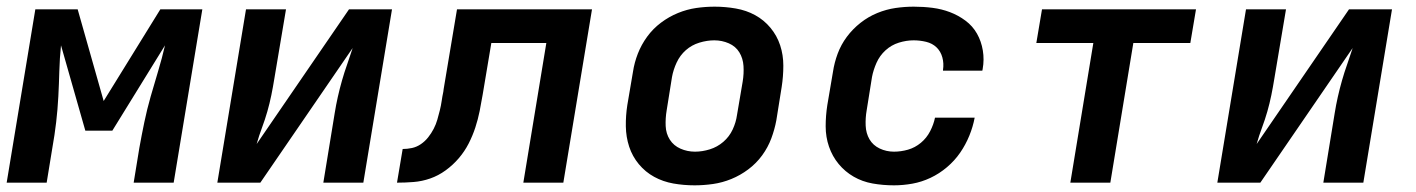

<svg xmlns="http://www.w3.org/2000/svg" viewBox="-27 -548 4247 576"><path d="M-7 0 79 -520H206L284 -245L454 -520H580L494 0H374L391 -104Q398 -143 406 -181.5Q414 -220 425 -258.5Q436 -297 447.5 -335Q459 -373 468 -412L310 -156H229L156 -412Q152 -373 151 -335Q150 -297 148 -258.5Q146 -220 141.5 -181.5Q137 -143 130 -104L113 0Z M625 0 711 -520H831L796 -312Q792 -287 787 -262.5Q782 -238 775 -213.5Q768 -189 759 -165Q750 -141 743 -116L1020 -520H1149L1063 0H943L977 -208Q981 -233 986.5 -257.5Q992 -282 999 -306.5Q1006 -331 1014.5 -355Q1023 -379 1031 -404L754 0Z M1164 0 1181 -101Q1195 -101 1209 -104Q1223 -107 1235.5 -115.5Q1248 -124 1257.5 -136Q1267 -148 1274 -161.5Q1281 -175 1285 -189Q1289 -203 1292.5 -217Q1296 -231 1298 -245Q1300 -259 1303 -273Q1303 -275 1303.5 -277Q1304 -279 1304 -281L1344 -520H1749L1663 0H1543L1612 -419H1447L1421 -264Q1417 -240 1412 -215Q1407 -190 1399 -165.5Q1391 -141 1379 -117.5Q1367 -94 1349.5 -73.5Q1332 -53 1310 -37Q1288 -21 1263.5 -12.5Q1239 -4 1214 -2Q1189 0 1164 0Z M2057 8Q2024 8 1993 2.5Q1962 -3 1935.5 -17.5Q1909 -32 1889.5 -55.5Q1870 -79 1860.5 -108Q1851 -137 1850.5 -169Q1850 -201 1855 -233L1872 -333Q1876 -360 1886.5 -387Q1897 -414 1914.5 -438Q1932 -462 1956 -480Q1980 -498 2007 -509Q2034 -520 2061.5 -524Q2089 -528 2117 -528Q2149 -528 2180.5 -522.5Q2212 -517 2238.5 -502.5Q2265 -488 2284.5 -464.5Q2304 -441 2313.5 -412Q2323 -383 2323 -351Q2323 -319 2318 -287L2302 -187Q2297 -160 2287 -133Q2277 -106 2259.5 -82Q2242 -58 2218 -40Q2194 -22 2167 -11Q2140 0 2112 4Q2084 8 2057 8ZM2058 -93Q2080 -93 2102.5 -100Q2125 -107 2143 -122.5Q2161 -138 2171 -159.5Q2181 -181 2184 -203L2201 -303Q2205 -327 2203.5 -350Q2202 -373 2191 -391Q2180 -409 2159.5 -418Q2139 -427 2116 -427Q2094 -427 2071 -420Q2048 -413 2030.5 -397.5Q2013 -382 2003 -360.5Q1993 -339 1989 -317L1973 -217Q1969 -193 1970 -170Q1971 -147 1982.5 -129Q1994 -111 2014.5 -102Q2035 -93 2058 -93Z M2655 8Q2622 8 2591 2.5Q2560 -3 2534 -18Q2508 -33 2489 -56Q2470 -79 2460 -108Q2450 -137 2450 -169Q2450 -201 2455 -233L2472 -333Q2476 -360 2486 -387Q2496 -414 2513.5 -437.5Q2531 -461 2554.5 -479.5Q2578 -498 2605 -509Q2632 -520 2659.5 -524Q2687 -528 2714 -528Q2743 -528 2770.5 -524.5Q2798 -521 2823 -511.5Q2848 -502 2869.5 -486Q2891 -470 2904 -447Q2917 -424 2921.5 -396.5Q2926 -369 2921 -341Q2921 -340 2920.5 -338.5Q2920 -337 2920 -336H2802Q2802 -337 2802 -337.5Q2802 -338 2802 -338Q2805 -358 2800 -376Q2795 -394 2782.5 -406Q2770 -418 2751.5 -422.5Q2733 -427 2714 -427Q2692 -427 2669.5 -420Q2647 -413 2629.5 -397Q2612 -381 2602.5 -359.5Q2593 -338 2589 -317L2573 -217Q2569 -194 2570 -171Q2571 -148 2581.5 -130Q2592 -112 2612 -102.5Q2632 -93 2655 -93Q2676 -93 2697 -99Q2718 -105 2735.5 -119.5Q2753 -134 2763.5 -154.5Q2774 -175 2778 -195H2897Q2892 -168 2881 -141Q2870 -114 2853.5 -90Q2837 -66 2814 -46.5Q2791 -27 2764.5 -14.5Q2738 -2 2710 3Q2682 8 2655 8Z M3184 0 3253 -419H3082L3099 -520H3561L3544 -419H3373L3304 0Z M3625 0 3711 -520H3831L3796 -312Q3792 -287 3787 -262.5Q3782 -238 3775 -213.5Q3768 -189 3759 -165Q3750 -141 3743 -116L4020 -520H4149L4063 0H3943L3977 -208Q3981 -233 3986.5 -257.5Q3992 -282 3999 -306.5Q4006 -331 4014.5 -355Q4023 -379 4031 -404L3754 0Z"/></svg>

Font: Iosevka SS04 Extended Oblique
Style: Bold
Weight: 700
Width: 7
Italic angle: -9°
Monospace: yes
Designer: Belleve Invis
Foundry: Belleve Invis
Version: Version 19.0.0; ttfautohint (v1.8.4)